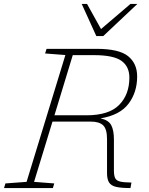

<svg xmlns="http://www.w3.org/2000/svg" viewBox="-48 -955 758 975"><path d="M125 -31.5 227.5 -23.5 220.5 0H-27.5L-20.5 -23.5L87 -31.5L284 -675.5L181 -683.5L188.5 -707H441.5Q556.5 -707 602.5 -669.8Q648.5 -632.5 648.5 -567Q648.5 -486 604.5 -428Q560.5 -370 462.5 -354Q503.5 -345 517 -319Q530.5 -293 530.5 -247V-88.5Q530.5 -62.5 537.2 -49.8Q544 -37 563 -32.8Q582 -28.5 619.5 -28L614.5 0Q567.5 0 541.8 -6Q516 -12 505.8 -28.5Q495.5 -45 495.5 -76V-249Q495.5 -299.5 475.8 -318.5Q456 -337.5 413.5 -337.5H218.5ZM391 -369.5Q505 -369.5 557 -422.2Q609 -475 609 -561Q609 -617 568.8 -646Q528.5 -675 429 -675H321.5L228.5 -369.5ZM649.5 -935 476.5 -772H441L367 -935H394L465 -807.5L614.5 -935Z"/></svg>

Font: Newsreader Caption ExtraLight
Style: Italic
Weight: 275
Italic angle: -17°
Designer: Hugues Gentile
Foundry: Production Type
Version: Version 1.001